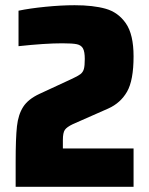

<svg xmlns="http://www.w3.org/2000/svg" viewBox="-20 -716 573 736"><path d="M131 -356 254 -413Q278 -424 288 -431.5Q298 -439 301.5 -451.5Q305 -464 305 -490Q305 -518 298 -530.5Q291 -543 274.5 -546.5Q258 -550 219 -550Q153 -550 51 -539V-675Q94 -684 154.5 -690Q215 -696 266 -696Q337 -696 385 -682.5Q433 -669 462.5 -626.5Q492 -584 492 -500Q492 -408 467 -364.5Q442 -321 395 -300L259 -240Q236 -229 228.5 -218Q221 -207 221 -179V-147H492V0H40V-95Q40 -187 45 -232Q50 -277 69 -306.5Q88 -336 131 -356Z"/></svg>

Font: Saira Semi Condensed ExtraBold
Style: Regular
Weight: 800
Width: 4
Designer: Hector Gatti with collaboration of the Omnibus-Type team
Foundry: Omnibus-Type
Version: Version 1.001; ttfautohint (v1.8)